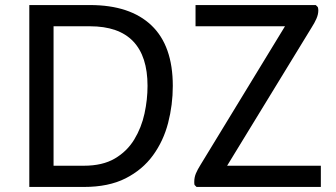

<svg xmlns="http://www.w3.org/2000/svg" viewBox="-20 -740 1330 760"><path d="M152 0V-84H312Q386 -84 434.5 -112.5Q483 -141 511.5 -188Q540 -235 552 -290.5Q564 -346 564 -400Q564 -517 507 -576.5Q450 -636 336 -636H152V-720H336Q495 -720 579.5 -639.5Q664 -559 664 -400Q664 -325 645.5 -253.5Q627 -182 585.5 -125Q544 -68 477 -34Q410 0 312 0ZM96 0V-720H192V0ZM758 0 750 -8Q749 -12 749 -15Q749 -18 749 -21Q749 -38 755.5 -53.5Q762 -69 774 -88L1130 -672L1148 -636H754V-720H1230L1238 -712Q1239 -709 1239.5 -705.5Q1240 -702 1240 -699Q1240 -683 1232.5 -666Q1225 -649 1214 -632L857 -48L839 -84H1250V0Z"/></svg>

Font: Kufam
Style: Regular
Weight: 400
Designer: Wael Morcos, Artur Schmal
Foundry: Original Type
Version: Version 1.301; ttfautohint (v1.8.3)